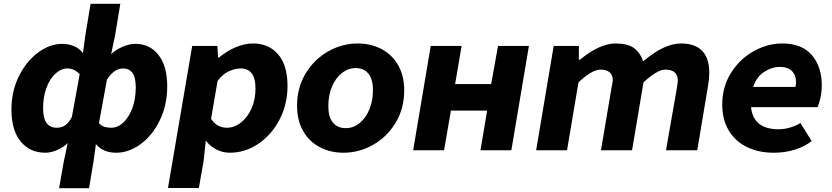

<svg xmlns="http://www.w3.org/2000/svg" viewBox="-20 -788 4362 1007"><path d="M314 62 335 -38Q315 -17 281.5 -2Q248 13 218 13Q137 13 88.5 -46Q40 -105 40 -213Q40 -310 79.5 -389Q119 -468 180.5 -513Q242 -558 306 -558Q339 -558 368 -546Q397 -534 415 -509L428 -605L455 -768H611L584 -605L563 -504Q587 -527 622.5 -542.5Q658 -558 690 -558Q766 -558 811.5 -499.5Q857 -441 857 -335Q857 -237 818 -157Q779 -77 717.5 -32Q656 13 590 13Q555 13 529 2Q503 -9 483 -32L470 62L447 199H290ZM357 -175 398 -399Q369 -429 334 -429Q301 -429 271.5 -402.5Q242 -376 224 -328.5Q206 -281 206 -219Q206 -118 278 -118Q330 -118 357 -175ZM692 -329Q692 -382 675 -405.5Q658 -429 625 -429Q579 -429 541 -371L499 -142Q512 -128 527.5 -123Q543 -118 563 -118Q598 -118 627.5 -146Q657 -174 674.5 -222Q692 -270 692 -329Z M988 -547H1120L1124 -486H1128Q1172 -522 1218 -541Q1264 -560 1308 -560Q1390 -560 1439 -502.5Q1488 -445 1488 -337Q1488 -241 1446 -160.5Q1404 -80 1334.5 -33.5Q1265 13 1186 13Q1148 13 1115 -4Q1082 -21 1061 -49H1059L1048 56L1023 198H861ZM1320 -323Q1320 -379 1299.5 -404Q1279 -429 1244 -429Q1212 -429 1179 -413.5Q1146 -398 1121 -363L1087 -165Q1102 -141 1123.5 -129.5Q1145 -118 1169 -118Q1209 -118 1243.5 -145Q1278 -172 1299 -219Q1320 -266 1320 -323Z M1538 -233Q1538 -329 1583.5 -403.5Q1629 -478 1702 -519Q1775 -560 1856 -560Q1926 -560 1981.5 -530.5Q2037 -501 2068.5 -445.5Q2100 -390 2100 -314Q2100 -218 2054.5 -143.5Q2009 -69 1936 -28Q1863 13 1782 13Q1712 13 1656.5 -16.5Q1601 -46 1569.5 -101.5Q1538 -157 1538 -233ZM1936 -315Q1936 -373 1912 -402Q1888 -431 1845 -431Q1806 -431 1773 -405Q1740 -379 1721 -333.5Q1702 -288 1702 -232Q1702 -174 1726 -145Q1750 -116 1794 -116Q1833 -116 1865.5 -142Q1898 -168 1917 -213.5Q1936 -259 1936 -315Z M2239 -547H2401L2367 -347H2556L2592 -547H2754L2662 0H2500L2535 -208H2345L2309 0H2147Z M2884 -547H3016V-475H3022Q3125 -560 3209 -560Q3272 -560 3305 -536Q3338 -512 3353 -466Q3463 -560 3551 -560Q3700 -560 3700 -406Q3700 -377 3694 -341L3637 0H3473L3529 -320Q3535 -354 3535 -366Q3535 -395 3518 -409Q3501 -423 3470 -423Q3427 -423 3355 -356L3295 0H3132L3186 -320L3190 -342Q3194 -362 3194 -368Q3194 -395 3177 -409Q3160 -423 3130 -423Q3085 -423 3014 -356L2954 0H2792Z M3768 -240Q3768 -332 3813.5 -405Q3859 -478 3932 -519Q4005 -560 4083 -560Q4186 -560 4238 -499Q4290 -438 4290 -341Q4290 -306 4282.5 -273Q4275 -240 4268 -226H3919Q3931 -110 4064 -110Q4094 -110 4125.5 -119.5Q4157 -129 4178 -143L4237 -48Q4201 -20 4150 -3.5Q4099 13 4038 13Q3959 13 3898 -16.5Q3837 -46 3802.5 -103Q3768 -160 3768 -240ZM4152 -332Q4155 -346 4155 -358Q4155 -394 4133.5 -415.5Q4112 -437 4070 -437Q4028 -437 3988 -411Q3948 -385 3930 -332Z"/></svg>

Font: Nebula Sans Bold
Style: Regular
Weight: 700
Italic angle: -9°
Designer: Paul D. Hunt for Adobe (as Source Sans)
Foundry: Nebula Entertainment & Broadcasting LLC
Version: Version 1.010